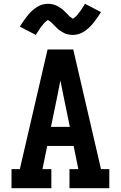

<svg xmlns="http://www.w3.org/2000/svg" viewBox="-20 -997 640 1017"><path d="M41 0V-101H85L232 -735H368L515 -101H559V0H348V-101H395L370 -224H230L205 -101H252V0ZM350 -325 316 -490Q312 -510 308 -530.5Q304 -551 300 -571Q296 -551 292 -530.5Q288 -510 284 -490L250 -325ZM365 -812Q360 -812 355 -812.5Q350 -813 345.5 -814Q341 -815 336 -816Q331 -817 326 -819Q321 -821 317 -823.5Q313 -826 309 -828Q305 -830 300 -833.5Q295 -837 291 -840Q287 -843 283.5 -846.5Q280 -850 276.5 -853.5Q273 -857 270.5 -859.5Q268 -862 263.5 -866.5Q259 -871 255 -875Q251 -879 247.5 -882Q244 -885 239 -887.5Q234 -890 234 -893H235Q235 -892 232 -890Q229 -888 226.5 -886Q224 -884 221 -881.5Q218 -879 216.5 -877.5Q215 -876 213.5 -874Q212 -872 210.5 -870.5Q209 -869 207.5 -866.5Q206 -864 204 -862Q202 -860 200 -857.5Q198 -855 196 -852.5Q194 -850 192 -847Q190 -844 188 -840.5Q186 -837 184 -834Q182 -831 179.5 -827.5Q177 -824 174.5 -820Q172 -816 170 -812L85 -856Q93 -869 101 -880.5Q109 -892 116.5 -902Q124 -912 131.5 -921Q139 -930 146.5 -937Q154 -944 164.5 -952Q175 -960 186 -965.5Q197 -971 209.5 -974Q222 -977 235 -977Q240 -977 245 -976.5Q250 -976 254.5 -975Q259 -974 264 -972.5Q269 -971 274 -969.5Q279 -968 283 -965.5Q287 -963 291 -960.5Q295 -958 300 -955Q305 -952 309 -949Q313 -946 316.5 -942.5Q320 -939 323.5 -935.5Q327 -932 329.5 -929.5Q332 -927 336.5 -922.5Q341 -918 345 -914Q349 -910 352.5 -907Q356 -904 361 -901.5Q366 -899 366 -896H365Q365 -897 368 -899Q371 -901 373.5 -903Q376 -905 379 -907.5Q382 -910 383.5 -911.5Q385 -913 386.5 -914.5Q388 -916 389.5 -918Q391 -920 392.5 -922Q394 -924 396 -926.5Q398 -929 400 -931.5Q402 -934 404 -936.5Q406 -939 408 -942Q410 -945 412 -948Q414 -951 416 -954.5Q418 -958 420.5 -961.5Q423 -965 425.5 -969Q428 -973 430 -977L515 -933Q507 -920 499 -908.5Q491 -897 483.5 -887Q476 -877 468.5 -868Q461 -859 453.5 -852Q446 -845 435.5 -837Q425 -829 414 -823.5Q403 -818 390.5 -815Q378 -812 365 -812Z"/></svg>

Font: Iosevka HT Extended
Style: Bold
Weight: 700
Width: 7
Monospace: yes
Designer: Belleve Invis
Foundry: Belleve Invis
Version: Version 32.3.0; ttfautohint (v1.8.4)